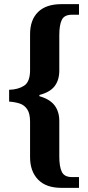

<svg xmlns="http://www.w3.org/2000/svg" viewBox="-20 -780 425 926"><path d="M276 126Q202 126 163.5 86Q125 46 125 -22V-193Q125 -232 111.5 -252.5Q98 -273 75.5 -280.5Q53 -288 24 -290V-347Q67 -348 96 -366.5Q125 -385 125 -442V-615Q125 -684 163.5 -722Q202 -760 276 -760H361V-709H327Q290 -709 278 -684Q266 -659 266 -611V-440Q266 -394 243.5 -364.5Q221 -335 170 -322V-316Q220 -302 243 -272Q266 -242 266 -196V-24Q266 23 278 48.5Q290 74 327 74H361V126Z"/></svg>

Font: Noto Serif Hebrew Condensed
Style: Bold
Weight: 700
Width: 3
Designer: Monotype Design Team
Foundry: Monotype Imaging Inc.
Version: Version 2.004; ttfautohint (v1.8.4.7-5d5b)